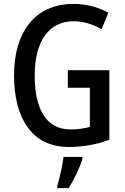

<svg xmlns="http://www.w3.org/2000/svg" viewBox="-20 -744 643 985"><path d="M328 -384V-294H441V-93C412 -85 383 -80 341 -80C210 -80 158 -197 158 -356C158 -536 233 -635 358 -635C409 -635 458 -619 501 -594L536 -679C484 -707 423 -724 357 -724C158 -724 52 -577 52 -358C52 -139 143 10 332 10C409 10 475 -3 541 -27V-384ZM403 71V61H306C301 103 285 174 274 209V221H332C360 178 389 117 403 71Z"/></svg>

Font: Noto Sans Gujarati UI Condensed Medium
Style: Regular
Weight: 500
Width: 3
Designer: Jelle Bosma - Monotype Design Team, Universal Thirst
Foundry: Monotype Imaging Inc.
Version: Version 2.106